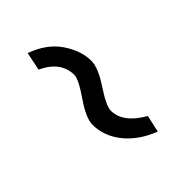

<svg xmlns="http://www.w3.org/2000/svg" viewBox="-1 -449 436 436"><g transform="rotate(45 217.0 -230.5)"><path d="M257 -179Q236 -179 199 -204.5Q162 -230 148 -230Q105 -230 82 -181L38 -190Q54 -235 87 -257.5Q120 -280 153 -280Q175 -280 212 -255.5Q249 -231 264 -231Q303 -231 332 -282L373 -273Q356 -229 325 -204Q294 -179 257 -179Z"/></g></svg>

Font: Cabin
Style: Italic
Weight: 400
Designer: Pablo Impallari
Foundry: Pablo Impallari. www.impallari.com Igino Marini. www.ikern.com
Version: Version 1.005